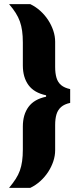

<svg xmlns="http://www.w3.org/2000/svg" viewBox="-20 -763 382 933"><path d="M24 150Q43 127 56 107Q69 87 76.5 66Q84 45 87.5 20Q91 -5 91 -37V-148Q91 -206 118.5 -243.5Q146 -281 204 -293V-300Q146 -312 118.5 -349.5Q91 -387 91 -445V-556Q91 -588 87.5 -613Q84 -638 76.5 -659Q69 -680 56 -700.5Q43 -721 24 -743H127Q154 -730 176 -710Q198 -690 214 -665.5Q230 -641 239 -614Q248 -587 248 -560V-437Q248 -407 254.5 -385Q261 -363 277 -349.5Q293 -336 321 -330V-263Q293 -257 277 -243Q261 -229 254.5 -207.5Q248 -186 248 -156V-33Q248 -6 239 21Q230 48 214 72.5Q198 97 176 117Q154 137 127 150Z"/></svg>

Font: Saira Condensed Black
Style: Regular
Weight: 900
Width: 3
Designer: Hector Gatti with collaboration of the Omnibus-Type team
Foundry: Omnibus-Type
Version: Version 1.101